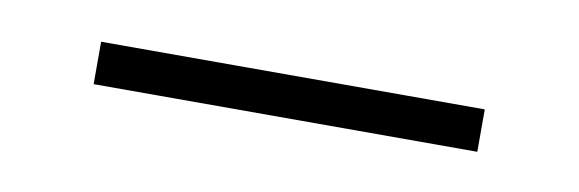

<svg xmlns="http://www.w3.org/2000/svg" viewBox="-23 -370 446 148"><g transform="rotate(10 200.0 -295.5)"><path d="M350.1 -312V-278.8H49.8V-312Z"/></g></svg>

Font: Resagokr
Style: Light
Weight: 300
Designer: gluk
Foundry: gluk
Version: Version 0.95